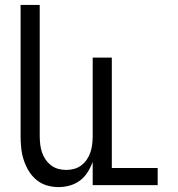

<svg xmlns="http://www.w3.org/2000/svg" viewBox="-20 -755 727 783"><path d="M219 8Q194 8 170.5 1Q147 -6 128 -22Q109 -38 96.5 -59Q84 -80 76.5 -103.5Q69 -127 66.5 -151.5Q64 -176 64 -200V-735H142V-200Q142 -183 144 -166.5Q146 -150 151 -134.5Q156 -119 165.5 -105Q175 -91 188 -81Q201 -71 217 -66.5Q233 -62 250 -62Q267 -62 283 -66.5Q299 -71 312 -81Q325 -91 334.5 -105Q344 -119 349 -134.5Q354 -150 356 -166.5Q358 -183 358 -200V-520H436V-70H623V0H358V-95Q350 -73 337.5 -53Q325 -33 306.5 -19Q288 -5 265 1.5Q242 8 219 8Z"/></svg>

Font: Huly
Style: Regular
Weight: 400
Designer: Belleve Invis
Foundry: Belleve Invis
Version: Version 33.2.5; ttfautohint (v1.8.4)